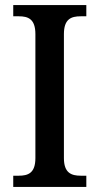

<svg xmlns="http://www.w3.org/2000/svg" viewBox="-20 -734 391 754"><path d="M32 0H319V-44H297C260 -44 231 -55 231 -113V-600C231 -660 260 -670 297 -670H319V-714H32V-670H54C90 -670 119 -660 119 -600V-113C119 -54 90 -44 54 -44H32Z"/></svg>

Font: Noto Serif Tamil SemiCondensed Medium
Style: Regular
Weight: 500
Width: 4
Designer: Indian Type Foundry, Tom Grace, and the Monotype Design Team
Foundry: Monotype Imaging Inc.
Version: Version 2.004